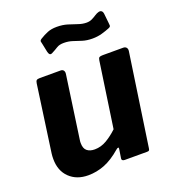

<svg xmlns="http://www.w3.org/2000/svg" viewBox="-136 -846 865 960"><g transform="rotate(-20 296.0 -366.0)"><path d="M170.1 10Q108.7 10 70.7 -26.8Q32.6 -63.6 32.6 -126.3Q32.6 -133.4 33 -141.4Q33.4 -149.4 34.4 -155.8L84.1 -510.3Q85.8 -522.4 90.6 -526.2Q95.5 -530 108 -530H218.4Q229.1 -530 234.1 -522.9Q239.1 -515.7 237.4 -504.3L189.9 -170.8Q188.9 -166 188.8 -161.6Q188.7 -157.2 188.7 -154.1Q188.7 -125.7 203.7 -113.2Q218.7 -100.7 244.5 -100.7Q278 -100.7 308.7 -118.8Q339.3 -137 366.8 -163.2L417.6 -511.3Q419.3 -523.4 424.5 -526.7Q429.7 -530 443 -530H551.2Q562.6 -530 568.3 -522.9Q574 -515.7 572.3 -504.3L500.3 -13.7Q499.3 -5.4 496.5 -2.7Q493.7 0 485.9 0H367.3Q360.4 0 355.8 -2.9Q351.1 -5.7 352.1 -14L359.7 -62.9Q360.7 -68.6 356.9 -69Q353.1 -69.4 346 -63.3Q299.5 -23 257 -6.5Q214.5 10 170.1 10ZM515.6 -646.1Q498.9 -639.1 474.9 -632.2Q450.9 -625.3 423.5 -625.3Q393.9 -625.3 370.5 -632.7Q347.1 -640.1 326 -647.2Q305 -654.2 280 -654.2Q256.3 -654.2 242.4 -645.2Q228.4 -636.2 207.4 -625.4Q198.6 -621.6 193.9 -626.5Q189.2 -631.4 187.2 -641.4L178.3 -684.5Q177.3 -691.3 175.2 -698.3Q173.1 -705.3 183.6 -712Q203.5 -724.4 224.4 -733.1Q245.4 -741.7 274.6 -741.7Q305.4 -741.7 330.9 -733.9Q356.4 -726.1 379 -718.2Q401.6 -710.3 422.6 -710.3Q438.9 -710.3 451.5 -716.3Q464.2 -722.4 475.6 -730Q487 -737.5 497.4 -740.1Q507.3 -742.4 513.1 -737.3Q519 -732.3 520 -723L525.3 -672.2Q526.3 -664.9 526.5 -657.6Q526.7 -650.2 515.6 -646.1Z"/></g></svg>

Font: Libre Franklin Thin
Style: Italic
Weight: 100
Italic angle: -8°
Designer: Pablo Impallari, Rodrigo Fuenzalida, Nhung Nguyen
Foundry: Impallari Type
Version: Version 3.000